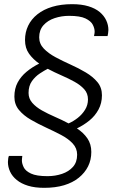

<svg xmlns="http://www.w3.org/2000/svg" viewBox="-20 -716 560 921"><path d="M192 185Q147 185 114.5 175Q82 165 60.5 147.5Q39 130 28.5 107.5Q18 85 18 61Q18 53 19.5 43.5Q21 34 23 32H87Q86 42 85.5 46Q85 50 85 54Q85 68 93.5 86Q102 104 128.5 116.5Q155 129 208 129Q245 129 277.5 118Q310 107 330 84.5Q350 62 350 26Q350 -5 328.5 -28Q307 -51 272.5 -69Q238 -87 200 -104.5Q162 -122 127.5 -142Q93 -162 71 -188.5Q49 -215 49 -252Q49 -291 64.5 -320Q80 -349 107 -371.5Q134 -394 168 -411Q139 -431 119.5 -458Q100 -485 100 -524Q100 -561 115 -592.5Q130 -624 159.5 -647.5Q189 -671 231 -683.5Q273 -696 326 -696Q371 -696 404 -686Q437 -676 458 -658.5Q479 -641 489.5 -618.5Q500 -596 500 -572Q500 -565 498.5 -556Q497 -547 496 -543H431Q433 -553 433.5 -557Q434 -561 434 -564Q434 -580 425 -597.5Q416 -615 390 -627.5Q364 -640 311 -640Q275 -640 242 -629Q209 -618 188.5 -595Q168 -572 168 -537Q168 -506 190 -483Q212 -460 246.5 -441.5Q281 -423 319 -406Q357 -389 391.5 -368.5Q426 -348 447.5 -322Q469 -296 469 -259Q469 -221 452.5 -190.5Q436 -160 409 -138Q382 -116 349 -100Q380 -80 399 -52.5Q418 -25 418 13Q418 51 402.5 82Q387 113 358 136.5Q329 160 287.5 172.5Q246 185 192 185ZM309 -124Q332 -134 353 -150.5Q374 -167 388 -189.5Q402 -212 402 -239Q402 -268 384 -288Q366 -308 337 -324Q308 -340 274.5 -354.5Q241 -369 209 -386Q193 -378 171 -363.5Q149 -349 133 -326.5Q117 -304 117 -270Q117 -243 135 -222.5Q153 -202 181.5 -186Q210 -170 243.5 -155.5Q277 -141 309 -124Z"/></svg>

Font: Chivo Medium ExtraLight
Style: Italic
Weight: 250
Italic angle: -8.05°
Version: Version 2.002